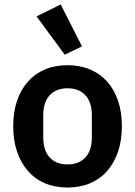

<svg xmlns="http://www.w3.org/2000/svg" viewBox="-20 -825 603 857"><path d="M281 12Q225 12 180.5 -7Q136 -26 104.5 -62Q73 -98 56 -148.5Q39 -199 39 -262Q39 -325 56 -375Q73 -425 104.5 -460.5Q136 -496 180.5 -515Q225 -534 281 -534Q337 -534 382 -515Q427 -496 458.5 -460.5Q490 -425 507 -375Q524 -325 524 -262Q524 -199 507 -148.5Q490 -98 458.5 -62Q427 -26 382 -7Q337 12 281 12ZM281 -91Q332 -91 361 -122Q390 -153 390 -213V-310Q390 -369 361 -400Q332 -431 281 -431Q231 -431 202 -400Q173 -369 173 -310V-213Q173 -153 202 -122Q231 -91 281 -91ZM143 -752 251 -805 346 -618 269 -581Z"/></svg>

Font: IBM Plex Sans SmBld
Style: Regular
Weight: 600
Designer: Mike Abbink, Paul van der Laan, Pieter van Rosmalen
Foundry: Bold Monday
Version: Version 3.005